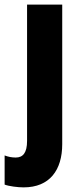

<svg xmlns="http://www.w3.org/2000/svg" viewBox="-58 -570 349 830"><path d="M44 240C157 240 211 165 211 53V-550H59V39C59 91 41 111 10 111C-7 111 -22 108 -38 102V228C-20 235 19 240 44 240Z"/></svg>

Font: Noto Sans Myanmar UI Condensed ExtraBold
Style: Regular
Weight: 800
Width: 3
Designer: Monotype Design Team
Foundry: Monotype Imaging Inc.
Version: Version 2.103